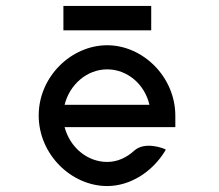

<svg xmlns="http://www.w3.org/2000/svg" viewBox="-20 -614 737 645"><path d="M193 -594V-512H488V-594ZM569 -187V-225C569 -356 460 -462 340 -462C220 -462 110 -357 110 -226C110 -95 220 11 340 11C417 11 491 -36 534 -106L537 -111L532 -114C532 -114 468 -141 431 -108C406 -85 375 -70 340 -70C273 -70 215 -119 197 -187ZM197 -262C214 -330 272 -381 340 -381C408 -381 466 -331 482 -262Z"/></svg>

Font: Charger Monospace
Style: Regular
Weight: 400
Designer: Jasper
Foundry: Cannot Into Space Fonts
Version: Version 0.980